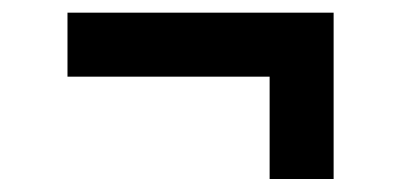

<svg xmlns="http://www.w3.org/2000/svg" viewBox="-20 -423 640 303"><path d="M461.7 -302 405.5 -363V-140.5H506.5V-403H86.5V-302Z"/></svg>

Font: Tilda Sans VF
Style: Regular
Weight: 400
Designer: ParaType Ltd
Foundry: ParaType Ltd
Version: Version 1.010